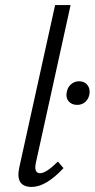

<svg xmlns="http://www.w3.org/2000/svg" viewBox="-20 -731 373 756"><path d="M105 5Q39 5 56 -72L197 -711H258L121 -89Q113 -49 138 -49Q162 -49 208 -95L230 -69Q161 5 105 5ZM284 -318Q262 -318 250 -332.5Q238 -347 243 -369Q246 -387 259.5 -399Q273 -411 291 -411Q313 -411 324.5 -396Q336 -381 332 -359Q328 -340 315 -329Q302 -318 284 -318Z"/></svg>

Font: EauTestInfant
Style: Italic
Weight: 400
Italic angle: -12°
Designer: Christian Thalmann (Catharsis Fonts)
Version: Version 0.001;PS 000.001;hotconv 1.0.88;makeotf.lib2.5.64775